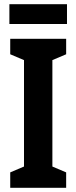

<svg xmlns="http://www.w3.org/2000/svg" viewBox="-20 -900 366 920"><path d="M297 0H29V-74L95 -102V-612L29 -640V-714H297V-640L231 -612V-102L297 -74ZM301 -880V-785H25V-880Z"/></svg>

Font: Noto Sans Khmer ExtraCondensed
Style: Bold
Weight: 700
Width: 2
Designer: Danh Hong and the Monotype Design Team
Foundry: Monotype Imaging Inc.
Version: Version 2.004